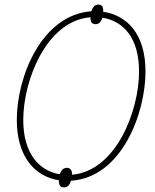

<svg xmlns="http://www.w3.org/2000/svg" viewBox="-20 -774 673 834"><path d="M258 40C271 40 282 33 288 11C510 -3 612 -284 612 -463C612 -630 529 -708 428 -723C430 -746 421 -754 407 -754C393 -754 383 -745 377 -725C161 -710 53 -441 53 -253C53 -94 131 -7 236 9C235 32 243 40 258 40ZM240 -17C153 -31 81 -104 81 -253C81 -425 182 -684 373 -699C372 -677 381 -669 395 -669C408 -669 418 -676 425 -697C514 -683 584 -612 584 -463C584 -295 486 -32 293 -15C293 -37 284 -45 270 -45C257 -45 246 -36 240 -17Z"/></svg>

Font: Noto Serif SemiCondensed Thin
Style: Italic
Weight: 100
Width: 4
Italic angle: -12°
Designer: Monotype Design Team
Foundry: Monotype Imaging Inc.
Version: Version 2.013